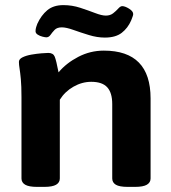

<svg xmlns="http://www.w3.org/2000/svg" viewBox="-20 -729 667 751"><path d="M125 2Q93 2 78.5 -6.5Q64 -15 64 -31V-349Q64 -393 61.5 -419.5Q59 -446 56.5 -461Q54 -476 54 -487Q54 -498 68.5 -505Q83 -512 103.5 -515.5Q124 -519 142.5 -520.5Q161 -522 169 -522Q188 -522 194 -507.5Q200 -493 209 -446Q239 -482 286 -506.5Q333 -531 386 -531Q569 -531 569 -344V-31Q569 -15 554.5 -6.5Q540 2 508 2H480Q447 2 433 -6.5Q419 -15 419 -31V-322Q419 -366 399.5 -387.5Q380 -409 337 -409Q301 -409 267.5 -390Q234 -371 214 -339V-31Q214 -15 199.5 -6.5Q185 2 153 2ZM161 -583Q157 -583 146.5 -585.5Q136 -588 127.5 -593.5Q119 -599 119 -607Q119 -615 121.5 -623Q124 -631 126 -636Q141 -669 165 -689Q189 -709 228 -709Q262 -709 294 -698.5Q326 -688 352 -678Q378 -668 394 -668Q411 -668 422.5 -677Q434 -686 442.5 -695.5Q451 -705 458 -705Q469 -705 485 -695Q501 -685 501 -674Q501 -670 498.5 -663.5Q496 -657 493 -649Q480 -619 456 -600.5Q432 -582 390 -582Q360 -582 327.5 -592Q295 -602 267 -612Q239 -622 222 -622Q203 -622 193.5 -612Q184 -602 177.5 -592.5Q171 -583 161 -583Z"/></svg>

Font: Asap Semi Expanded
Style: Bold
Weight: 700
Width: 6
Designer: Pablo Cosgaya
Foundry: Omnibus-Type
Version: Version 3.001; ttfautohint (v1.8.4.7-5d5b)